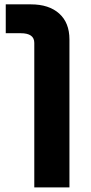

<svg xmlns="http://www.w3.org/2000/svg" viewBox="-20 -609 409 864"><path d="M292.5 234.4H134.3V-416Q134.3 -459.5 73.7 -459.5H5.9V-589.4H118.7Q200.2 -589.4 246.3 -548.1Q292.5 -506.8 292.5 -431.2Z"/></svg>

Font: Lunasima
Style: Bold
Weight: 700
Designer: The DocRepair Project, Monotype Design Team
Foundry: Google
Version: Version 2.009